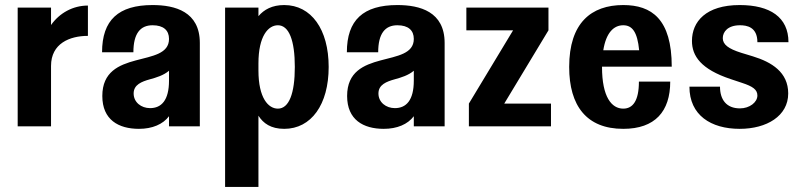

<svg xmlns="http://www.w3.org/2000/svg" viewBox="-20 -500 3175 760"><path d="M50 0H182V-239C182 -328 256 -358 328 -358V-478C269 -478 216 -449 182 -401V-470H50Z M385 -120C385 -26 449 10 530 10C583 10 625 -8 649 -40V0H771V-330C771 -454 673 -480 584 -480C449 -480 384 -421 384 -293H508C508 -367 535 -400 584 -400C627 -400 649 -380 649 -346C649 -228 385 -312 385 -120ZM574 -72C539 -72 509 -95 509 -130C509 -165 541 -177 573 -186C599 -193 628 -202 649 -220V-181C649 -103 619 -72 574 -72Z M871 240H1003V-42C1022 -12 1052 10 1105 10C1212 10 1281 -86 1281 -235C1281 -384 1212 -480 1105 -480C1057 -480 1025 -462 1003 -436V-470H871ZM1147 -235C1147 -130 1124 -70 1080 -70C1042 -70 1003 -112 1003 -221V-249C1003 -358 1042 -400 1080 -400C1124 -400 1147 -340 1147 -235Z M1354 -120C1354 -26 1418 10 1499 10C1552 10 1594 -8 1618 -40V0H1740V-330C1740 -454 1642 -480 1553 -480C1418 -480 1353 -421 1353 -293H1477C1477 -367 1504 -400 1553 -400C1596 -400 1618 -380 1618 -346C1618 -228 1354 -312 1354 -120ZM1543 -72C1508 -72 1478 -95 1478 -130C1478 -165 1510 -177 1542 -186C1568 -193 1597 -202 1618 -220V-181C1618 -103 1588 -72 1543 -72Z M1836 -90V0H2161V-90H1976L2151 -380V-470H1826V-380H2011Z M2447 10C2573 10 2633 -59 2633 -177H2509C2509 -101 2485 -70 2447 -70C2401 -70 2363 -116 2363 -235V-236H2639C2639 -425 2559 -480 2447 -480C2320 -480 2233 -409 2233 -235C2233 -81 2302 10 2447 10ZM2368 -301C2379 -370 2409 -400 2447 -400C2483 -400 2503 -373 2510 -301Z M2908 10C3015 10 3100 -41 3100 -130C3100 -214 3035 -254 2960 -277L2914 -291C2863 -307 2841 -324 2841 -349C2841 -374 2861 -400 2909 -400C2935 -400 2978 -394 2978 -333H3101C3101 -432 3028 -480 2908 -480C2774 -480 2719 -414 2719 -338C2719 -278 2755 -226 2872 -187L2917 -172C2960 -158 2978 -145 2978 -122C2978 -95 2947 -71 2909 -71C2855 -71 2830 -106 2830 -157H2709C2709 -44 2794 10 2908 10Z"/></svg>

Font: Tanklager Original
Style: Regular
Weight: 400
Designer: Ariel Martín Pérez
Foundry: Tunera Type Foundry
Version: Version 1.000;Glyphs 3.3 (3310)